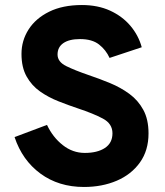

<svg xmlns="http://www.w3.org/2000/svg" viewBox="-20 -732 658 764"><path d="M314 12Q213.5 12 141 -41.2Q68.5 -94.5 38 -186.5L167 -235Q190 -186 229.5 -154.8Q269 -123.5 317.5 -123.5Q367.5 -123.5 397.5 -143.2Q427.5 -163 427.5 -201.5Q427.5 -240 389.2 -260.2Q351 -280.5 292 -300Q253 -313 213 -328.8Q173 -344.5 139.5 -368Q106 -391.5 85.8 -427.8Q65.5 -464 65.5 -517.5Q65.5 -570.5 93.8 -614.8Q122 -659 175.8 -685.5Q229.5 -712 306 -712Q369 -712 417.8 -689.8Q466.5 -667.5 498.8 -629.5Q531 -591.5 544 -544L416 -501.5Q401.5 -533.5 374 -555Q346.5 -576.5 298.5 -576.5Q255.5 -576.5 232.2 -560.5Q209 -544.5 209 -515Q209 -486 243.5 -469Q278 -452 332 -433.5Q375 -419 417.5 -401.5Q460 -384 494.8 -358.5Q529.5 -333 550.2 -295Q571 -257 571 -201Q571 -133.5 537 -85.8Q503 -38 444.8 -13Q386.5 12 314 12Z"/></svg>

Font: Overpass ExtraBold
Style: Regular
Weight: 800
Designer: Delve Withrington, Dave Bailey, Thomas Jockin
Foundry: Delve Fonts LLC
Version: Version 4.000; ttfautohint (v1.8.3)